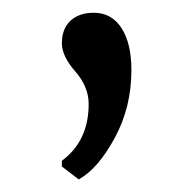

<svg xmlns="http://www.w3.org/2000/svg" viewBox="-20 -127 288 301"><path d="M127 -107Q155 -107 170.5 -83Q186 -59 186 -17Q186 41 160 89Q134 137 104 154H103L77 134V125Q119 94 119 36Q119 9 98 -15Q77 -39 77 -59Q77 -82 90.5 -94.5Q104 -107 127 -107Z"/></svg>

Font: Aikya Medium
Style: Regular
Weight: 500
Designer: Neelakash Kshetrimayum (Latin subset based on Merriweather by Eben Sorkin)
Foundry: Brand New Type
Version: Version 1.00 b005